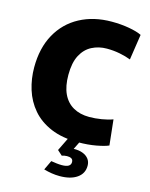

<svg xmlns="http://www.w3.org/2000/svg" viewBox="-140 -828 901 1153"><g transform="rotate(15 310.0 -251.5)"><path d="M401 12Q301 12 230 -18Q159 -48 114.5 -100Q70 -152 49.5 -218Q29 -284 29 -355Q29 -475 77 -561.5Q125 -648 211 -694Q297 -740 409 -740Q467 -740 517.5 -731Q568 -722 596 -708L572 -549Q541 -561 502.5 -568.5Q464 -576 422 -576Q372 -576 330 -554.5Q288 -533 263.5 -486.5Q239 -440 239 -364Q239 -294 261 -247Q283 -200 325 -176Q367 -152 425 -152Q461 -152 501 -158.5Q541 -165 570 -176L587 -18Q563 -7 512 2.5Q461 12 401 12ZM345 237Q320 237 295 233Q270 229 246 222L274 163Q292 166 309 168Q326 170 340 170Q369 170 382.5 161.5Q396 153 396 137Q396 121 385 115Q374 109 357.5 109.5Q341 110 326 115L296 88L339 0H413L385 57Q417 56 441 65Q465 74 478.5 91.5Q492 109 492 134Q492 182 452.5 209.5Q413 237 345 237Z"/></g></svg>

Font: Murecho Thin Black
Style: Regular
Weight: 900
Version: Version 1.010